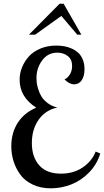

<svg xmlns="http://www.w3.org/2000/svg" viewBox="-20 -998 561 1036"><path d="M496.1 -180.2 521 -169.9Q503.4 -111.3 461.2 -67.9Q418.9 -24.4 365.5 -3.2Q312 18.1 253.9 18.1Q199.2 18.1 156.7 -2Q114.3 -22 89.8 -55.4Q65.4 -88.9 53.2 -127.7Q41 -166.5 41 -209Q41 -282.2 76.4 -336.4Q111.8 -390.6 175.8 -417Q85.9 -474.1 85.9 -567.9Q85.9 -601.6 98.6 -633.8Q111.3 -666 135 -692.6Q158.7 -719.2 197.3 -735.6Q235.8 -752 283.2 -752Q306.6 -752 327.4 -748.3Q348.1 -744.6 368.4 -735.4Q388.7 -726.1 403.3 -712.2Q418 -698.2 427 -675.8Q436 -653.3 436 -625Q436 -587.4 420.9 -565.2Q405.8 -543 380.9 -543Q353.5 -543 328.1 -569.8Q344.2 -576.2 356.7 -595.9Q369.1 -615.7 369.1 -642.1Q369.1 -677.7 345.5 -695.8Q321.8 -713.9 289.1 -713.9Q238.3 -713.9 207.5 -672.1Q176.8 -630.4 176.8 -577.1Q176.8 -565.4 178.2 -552Q179.7 -538.6 186.3 -516.6Q192.9 -494.6 204.1 -476.6Q215.3 -458.5 237.3 -441.7Q259.3 -424.8 289.1 -418Q224.1 -403.3 188 -351.3Q151.9 -299.3 151.9 -226.1Q151.9 -150.9 191.7 -106Q231.4 -61 309.1 -61Q377.4 -61 427.2 -95.2Q477.1 -129.4 496.1 -180.2ZM418.9 -811H397L311 -912.1L169.9 -811H136.2L301.8 -978H323.2Z"/></svg>

Font: Lobster Two
Style: Regular
Weight: 400
Designer: Pablo Impallari
Foundry: Pablo Impallari. www.impallari.com
Version: Version 1.006